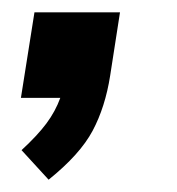

<svg xmlns="http://www.w3.org/2000/svg" viewBox="-20 -159 288 312"><path d="M59 133 15 85Q41 61 55.5 41.5Q70 22 78 0H14L36 -139H175L159 -36Q151 15 130.5 53.5Q110 92 59 133Z"/></svg>

Font: Mulish
Style: Bold Italic
Weight: 700
Italic angle: -9°
Designer: Vernon Adams
Foundry: Vernon Adams
Version: Version 3.603; ttfautohint (v1.8.3)